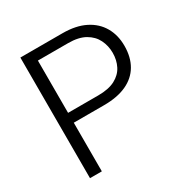

<svg xmlns="http://www.w3.org/2000/svg" viewBox="-164 -846 947 980"><g transform="rotate(-30 310.0 -355.5)"><path d="M136.7 -286.6V-344.7H335.9Q397 -344.7 435.1 -364.7Q473.1 -384.8 490.7 -419.2Q508.3 -453.6 508.3 -496.6Q508.3 -538.1 490.7 -573.7Q473.1 -609.4 435.1 -631.1Q397 -652.8 335.9 -652.8H157.7V0H87.9V-710.9H335.9Q414.6 -710.9 468.5 -683.8Q522.5 -656.7 550.3 -608.6Q578.1 -560.5 578.1 -497.6Q578.1 -431.2 550.5 -383.8Q522.9 -336.4 469 -311.5Q415 -286.6 335.9 -286.6Z"/></g></svg>

Font: Heebo Light
Style: Regular
Weight: 300
Designer: Oded Ezer
Foundry: Ezer Type House
Version: Version 3.100